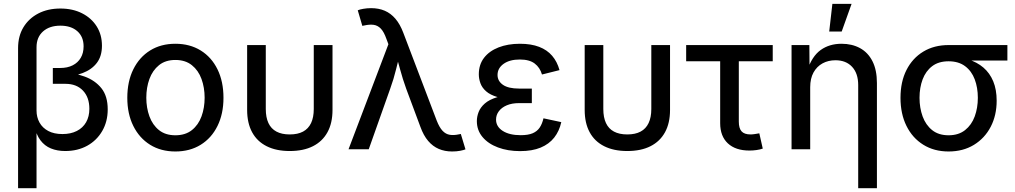

<svg xmlns="http://www.w3.org/2000/svg" viewBox="-20 -782 5318 1006"><path d="M74.7 204.1V-529.8Q74.7 -592.8 102.8 -639.2Q130.9 -685.5 180.7 -711.4Q230.5 -737.3 296.4 -737.3Q360.8 -737.3 409.9 -712.4Q459 -687.5 486.6 -643.8Q514.2 -600.1 514.2 -542.5Q514.2 -487.8 487.5 -452.6Q460.9 -417.5 413.3 -399.4Q365.7 -381.3 301.8 -377V-404.3Q368.2 -400.9 423.3 -380.9Q478.5 -360.8 511.5 -319.6Q544.4 -278.3 544.4 -209Q544.4 -145 515.6 -95.5Q486.8 -45.9 436.8 -18.3Q386.7 9.3 321.8 9.3Q279.8 9.3 246.8 -4.2Q213.9 -17.6 191.7 -47.1Q169.4 -76.7 160.2 -124H171.4V204.1ZM307.1 -79.6Q350.6 -79.6 382.3 -95.7Q414.1 -111.8 431.2 -141.6Q448.2 -171.4 448.2 -211.9Q448.2 -272 414.6 -307.4Q380.9 -342.8 323.2 -342.8H256.8V-425.8H295.4Q333.5 -425.8 360.8 -439.7Q388.2 -453.6 403.1 -479Q418 -504.4 418 -539.1Q418 -589.4 385.3 -618.4Q352.5 -647.5 296.4 -647.5Q239.3 -647.5 205.3 -617.2Q171.4 -586.9 171.4 -534.7V-203.1Q171.4 -168 187 -139.9Q202.6 -111.8 232.9 -95.7Q263.2 -79.6 307.1 -79.6Z M898.9 11.7Q823.2 11.7 766.6 -23.4Q710 -58.6 678.5 -122.1Q647 -185.5 647 -269.5Q647 -355 678.5 -418.7Q710 -482.4 766.6 -517.6Q823.2 -552.7 898.9 -552.7Q974.6 -552.7 1031.5 -517.6Q1088.4 -482.4 1119.6 -418.7Q1150.9 -355 1150.9 -269.5Q1150.9 -185.5 1119.6 -122.1Q1088.4 -58.6 1031.5 -23.4Q974.6 11.7 898.9 11.7ZM898.9 -73.2Q951.2 -73.2 985.4 -100.3Q1019.5 -127.4 1035.9 -172.4Q1052.2 -217.3 1052.2 -270Q1052.2 -322.8 1035.9 -367.9Q1019.5 -413.1 985.4 -440.4Q951.2 -467.8 898.9 -467.8Q846.7 -467.8 813 -440.4Q779.3 -413.1 762.9 -368.2Q746.6 -323.2 746.6 -270Q746.6 -217.3 762.9 -172.4Q779.3 -127.4 813 -100.3Q846.7 -73.2 898.9 -73.2Z M1498 9.3Q1427.2 9.3 1377.2 -15.9Q1327.1 -41 1301 -89.1Q1274.9 -137.2 1274.9 -206.1V-545.9H1372.6V-210.9Q1372.6 -167 1386.5 -137.2Q1400.4 -107.4 1428.5 -92.5Q1456.5 -77.6 1498 -77.6Q1540 -77.6 1567.9 -92.5Q1595.7 -107.4 1609.9 -137.2Q1624 -167 1624 -210.9V-545.9H1722.2V-206.1Q1722.2 -137.2 1695.8 -89.1Q1669.4 -41 1619.6 -15.9Q1569.8 9.3 1498 9.3Z M1806.2 0 2015.1 -550.3 2004.9 -577.6Q1991.7 -615.2 1975.3 -632.1Q1959 -648.9 1937.7 -651.9Q1916.5 -654.8 1888.2 -648.4L1878.4 -646.5L1854.5 -728Q1863.8 -732.4 1883.5 -735.8Q1903.3 -739.3 1924.3 -739.3Q1964.4 -739.3 1995.8 -725.8Q2027.3 -712.4 2051.8 -683.8Q2076.2 -655.3 2093.3 -609.9L2268.1 -150.4Q2282.2 -114.3 2298.8 -96.7Q2315.4 -79.1 2336.7 -75.7Q2357.9 -72.3 2384.3 -78.1L2394.5 -80.1L2418.9 0.5Q2409.7 4.4 2390.9 8.1Q2372.1 11.7 2348.6 11.7Q2310.5 11.7 2279.1 -1.7Q2247.6 -15.1 2223.4 -43.5Q2199.2 -71.8 2182.6 -117.7L2108.4 -316.9Q2089.4 -369.6 2076.4 -418.5Q2063.5 -467.3 2048.8 -518.1H2081.5Q2067.4 -469.2 2055.2 -418.7Q2043 -368.2 2024.4 -316.9L1912.1 0Z M2705.1 9.8Q2640.6 9.8 2589.1 -9.5Q2537.6 -28.8 2508.1 -64.2Q2478.5 -99.6 2478.5 -147.5Q2478.5 -170.9 2487.8 -195.1Q2497.1 -219.2 2520 -239.5Q2543 -259.8 2583.3 -272.2Q2623.5 -284.7 2685.5 -284.7H2766.6V-241.7H2699.7Q2662.1 -241.7 2635.3 -230.2Q2608.4 -218.8 2593.8 -199.2Q2579.1 -179.7 2579.1 -155.3Q2579.1 -118.7 2614 -96.2Q2648.9 -73.7 2708.5 -73.7Q2747.1 -73.7 2770.8 -83.7Q2794.4 -93.8 2807.6 -113.3Q2820.8 -132.8 2827.6 -162.1L2920.9 -142.1Q2910.6 -95.2 2883.8 -61Q2856.9 -26.9 2812.5 -8.5Q2768.1 9.8 2705.1 9.8ZM2685.5 -262.2Q2625.5 -262.2 2586.9 -273.4Q2548.3 -284.7 2526.9 -303.7Q2505.4 -322.8 2497.1 -346.2Q2488.8 -369.6 2488.8 -392.6Q2488.8 -443.4 2516.1 -479Q2543.5 -514.6 2592.3 -533.7Q2641.1 -552.7 2704.1 -552.7Q2762.7 -552.7 2804.7 -536.6Q2846.7 -520.5 2873 -489.7Q2899.4 -459 2911.6 -414.6L2819.8 -391.6Q2809.1 -428.2 2781.5 -449.2Q2753.9 -470.2 2703.6 -470.2Q2650.4 -470.2 2618.7 -447.5Q2586.9 -424.8 2586.9 -389.2Q2586.9 -357.4 2615.2 -337.6Q2643.6 -317.9 2699.7 -317.9H2766.6V-262.2Z M3266.6 9.3Q3195.8 9.3 3145.8 -15.9Q3095.7 -41 3069.6 -89.1Q3043.5 -137.2 3043.5 -206.1V-545.9H3141.1V-210.9Q3141.1 -167 3155 -137.2Q3168.9 -107.4 3197 -92.5Q3225.1 -77.6 3266.6 -77.6Q3308.6 -77.6 3336.4 -92.5Q3364.3 -107.4 3378.4 -137.2Q3392.6 -167 3392.6 -210.9V-545.9H3490.7V-206.1Q3490.7 -137.2 3464.4 -89.1Q3438 -41 3388.2 -15.9Q3338.4 9.3 3266.6 9.3Z M3906.7 6.8Q3834 6.8 3793.7 -30.8Q3753.4 -68.4 3753.4 -136.7V-460.9H3575.2V-545.9H4028.8V-460.9H3851.1V-144.5Q3851.1 -109.9 3865.5 -93.8Q3879.9 -77.6 3913.1 -77.6Q3921.9 -77.6 3935.1 -79.6Q3948.2 -81.5 3958.5 -83.5L3976.6 -3.4Q3962.4 1.5 3943.8 4.2Q3925.3 6.8 3906.7 6.8Z M4225.1 -325.2V0H4127.4V-545.9H4220.7L4221.7 -413.1H4210Q4234.4 -487.3 4280 -520Q4325.7 -552.7 4389.2 -552.7Q4444.3 -552.7 4486.3 -529.8Q4528.3 -506.8 4551.5 -460.9Q4574.7 -415 4574.7 -346.7V204.1H4476.6V-336.4Q4476.6 -397.5 4444.6 -431.9Q4412.6 -466.3 4357.4 -466.3Q4319.8 -466.3 4289.8 -450Q4259.8 -433.6 4242.4 -402.1Q4225.1 -370.6 4225.1 -325.2ZM4324.7 -616.7 4341.3 -761.7H4441.9L4390.1 -616.7Z M4950.2 11.7Q4874.5 11.7 4817.6 -23.7Q4760.7 -59.1 4729.5 -122.3Q4698.2 -185.5 4698.2 -269.5Q4698.2 -353.5 4729.7 -415.5Q4761.2 -477.5 4817.9 -511.7Q4874.5 -545.9 4950.2 -545.9H5258.3V-464.8H5019L4950.2 -460.9Q4897.9 -460.9 4864.3 -435.3Q4830.6 -409.7 4814.2 -366.2Q4797.9 -322.8 4797.9 -269.5Q4797.9 -216.8 4814.2 -171.9Q4830.6 -127 4864.3 -100.1Q4897.9 -73.2 4950.2 -73.2Q5002.4 -73.2 5036.6 -100.3Q5070.8 -127.4 5087.2 -172.1Q5103.5 -216.8 5103.5 -269.5Q5103.5 -322.8 5087.2 -366.2Q5070.8 -409.7 5036.6 -435.3Q5002.4 -460.9 4950.2 -460.9V-485.4Q5006.3 -485.4 5052.7 -470.9Q5099.1 -456.5 5132.6 -428Q5166 -399.4 5184.1 -356Q5202.1 -312.5 5202.1 -254.4Q5202.1 -177.7 5170.9 -117.7Q5139.6 -57.6 5082.8 -22.9Q5025.9 11.7 4950.2 11.7Z"/></svg>

Font: Inter Cardless
Style: Regular
Weight: 400
Designer: Rasmus Andersson
Foundry: rsms
Version: Version 4.001;git-9221beed3